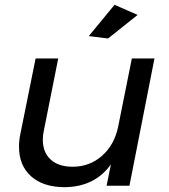

<svg xmlns="http://www.w3.org/2000/svg" viewBox="-20 -772 701 798"><path d="M456 -752 552 -710 429 -612 349 -622ZM59 -162Q59 -189 65 -217L128 -529H222L162 -228Q158 -211 158 -191Q158 -139 190.5 -109Q223 -79 282 -79Q352 -79 403.5 -124Q455 -169 471 -245L528 -529H622L518 0H423L441 -89Q375 4 250 6Q160 6 109.5 -39Q59 -84 59 -162Z"/></svg>

Font: TypoPRO Montserrat
Style: Italic
Weight: 400
Italic angle: -11.3°
Designer: Julieta Ulanovsky
Foundry: Julieta Ulanovsky
Version: Version 6.001